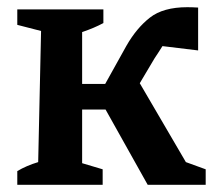

<svg xmlns="http://www.w3.org/2000/svg" viewBox="-20 -513 605 533"><path d="M28 0V-38Q53 -53 86 -63L94 -427L28 -444V-487H267V-449Q241 -435 208 -424V-280H272L331 -386Q359 -435 396 -464Q433 -493 500 -493Q513 -493 530 -492V-373L431 -385Q426 -377 420.5 -368.5Q415 -360 409 -351L368 -282L496 -63L551 -43V0H390L273 -209H208V-60L265 -43V0Z"/></svg>

Font: Piazzolla SemiBold
Style: Regular
Weight: 600
Designer: Juan Pablo del Peral
Foundry: Huerta Tipografica
Version: Version 1.330